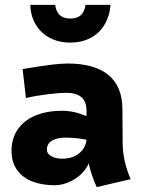

<svg xmlns="http://www.w3.org/2000/svg" viewBox="-20 -749 578 788"><path d="M377 19Q335 -73.2 335 -160.2V-294.9Q335 -333 313.7 -350.6Q292.5 -368.2 251 -368.2Q225.1 -368.2 176.5 -362.3Q127.9 -356.4 86.4 -346.7L72.8 -465.8Q147.9 -478 188.7 -483.2Q229.5 -488.3 257.3 -488.3Q367.7 -488.3 424.8 -441.4Q481.9 -394.5 482.4 -301.8L483.4 -161.1Q483.9 -88.9 516.1 -13.7ZM204.1 11.2Q153.3 11.2 113.5 -3.9Q73.7 -19 50.5 -50.8Q27.3 -82.5 27.3 -129.9Q27.3 -180.7 52.7 -217.8Q78.1 -254.9 125.2 -274.7Q172.4 -294.4 235.8 -294.4Q272.9 -294.4 311.3 -281.5Q349.6 -268.6 385.7 -243.2L387.2 -160.2Q361.8 -170.9 324.5 -177.5Q287.1 -184.1 248 -184.1Q212.4 -184.1 192.1 -170.9Q171.9 -157.7 172.4 -134.3Q172.4 -118.2 190.4 -107.9Q208.5 -97.7 236.8 -97.7Q265.6 -97.7 287.8 -108.9Q310.1 -120.1 322.5 -139.2Q335 -158.2 335 -180.2L350.1 -110.4Q350.1 -80.6 328.9 -52.2Q307.6 -23.9 273.4 -6.3Q239.3 11.2 204.1 11.2ZM267.6 -574.2Q220.7 -574.2 184.1 -593.8Q147.5 -613.3 126.5 -648.4Q105.5 -683.6 104.5 -729H206.5Q210 -700.7 225.6 -686.8Q241.2 -672.9 269.5 -672.9Q296.4 -672.9 311.8 -686.8Q327.1 -700.7 331.1 -729H433.6Q429.7 -681.6 408.4 -646.7Q387.2 -611.8 351.1 -593Q314.9 -574.2 267.6 -574.2Z"/></svg>

Font: DavidDev Light
Style: Regular
Weight: 300
Designer: David.dev
Foundry: David.dev
Version: Version 1.001;FEAKit 1.0